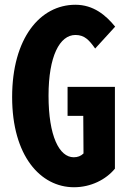

<svg xmlns="http://www.w3.org/2000/svg" viewBox="-20 -775 540 807"><path d="M291 12C362 12 425 -20 463 -66V-410H264V-288H330L331 -130C320 -119 306 -114 290 -114C229 -114 184 -203 184 -373C184 -539 231 -628 297 -628C336 -628 355 -606 380 -571L464 -663C425 -711 373 -755 297 -755C148 -755 31 -614 31 -367C31 -120 150 12 291 12Z"/></svg>

Font: Noto Sans Mono CJK SC
Style: Bold
Weight: 700
Designer: Ryoko NISHIZUKA 西塚涼子 (kana, bopomofo & ideographs); Paul D. Hunt (Latin, Greek & Cyrillic); Sandoll Communications 산돌커뮤니
Foundry: Adobe
Version: Version 2.004;hotconv 1.0.118;makeotfexe 2.5.65603